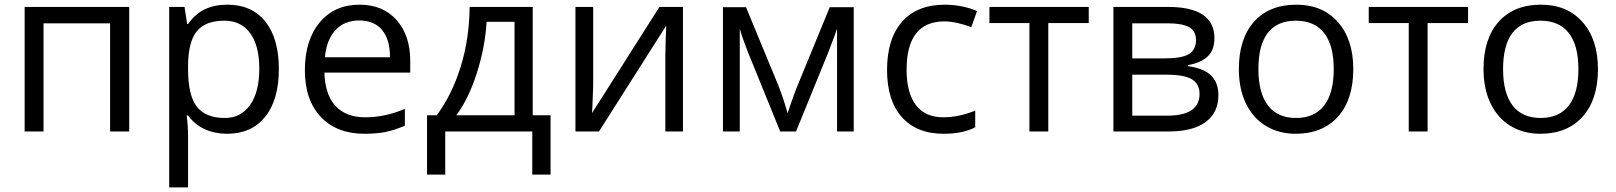

<svg xmlns="http://www.w3.org/2000/svg" viewBox="-20 -565 6942 825"><path d="M167 0H85.9V-535.2H535.2V0H453.1V-464.8H167Z M956.1 9.8Q903.8 9.8 860.6 -9.5Q817.4 -28.8 788.1 -68.8H782.2Q788.1 -22 788.1 20V240.2H707V-535.2H772.9L784.2 -461.9H788.1Q819.3 -505.9 860.8 -525.4Q902.3 -544.9 956.1 -544.9Q1062.5 -544.9 1120.4 -472.2Q1178.2 -399.4 1178.2 -268.1Q1178.2 -136.2 1119.4 -63.2Q1060.5 9.8 956.1 9.8ZM944.3 -476.1Q862.3 -476.1 825.7 -430.7Q789.1 -385.3 788.1 -286.1V-268.1Q788.1 -155.3 825.7 -106.7Q863.3 -58.1 946.3 -58.1Q1015.6 -58.1 1054.9 -114.3Q1094.2 -170.4 1094.2 -269Q1094.2 -369.1 1054.9 -422.6Q1015.6 -476.1 944.3 -476.1Z M1545.9 9.8Q1427.2 9.8 1358.6 -62.5Q1290 -134.8 1290 -263.2Q1290 -392.6 1353.8 -468.8Q1417.5 -544.9 1524.9 -544.9Q1625.5 -544.9 1684.1 -478.8Q1742.7 -412.6 1742.7 -304.2V-252.9H1374Q1376.5 -158.7 1421.6 -109.9Q1466.8 -61 1548.8 -61Q1635.3 -61 1719.7 -97.2V-24.9Q1676.8 -6.3 1638.4 1.7Q1600.1 9.8 1545.9 9.8ZM1523.9 -477.1Q1459.5 -477.1 1421.1 -435.1Q1382.8 -393.1 1376 -318.8H1655.8Q1655.8 -395.5 1621.6 -436.3Q1587.4 -477.1 1523.9 -477.1Z M2345.7 185.1H2267.1V0H1893.1V185.1H1814.9V-69.8H1856.9Q1922.4 -158.7 1959.5 -278.3Q1996.6 -397.9 1998 -535.2H2269V-69.8H2345.7ZM2190.9 -69.8V-471.2H2070.8Q2064.5 -362.8 2029.1 -251.7Q1993.7 -140.6 1940.9 -69.8Z M2528.8 -535.2V-195.8L2525.4 -106.9L2523.9 -79.1L2813.5 -535.2H2914.6V0H2838.9V-327.1L2840.3 -391.6L2842.8 -455.1L2553.7 0H2452.6V-535.2Z M3364.3 -78.1 3379.4 -123.5 3400.4 -181.2 3545.4 -534.2H3648.4V0H3576.7V-441.9L3566.9 -413.6L3538.6 -338.9L3400.4 0H3332.5L3194.3 -339.8Q3168.5 -405.3 3158.7 -441.9V0H3086.4V-534.2H3185.5L3325.7 -194.8Q3346.7 -141.1 3364.3 -78.1Z M4035.2 9.8Q3918.9 9.8 3855.2 -61.8Q3791.5 -133.3 3791.5 -264.2Q3791.5 -398.4 3856.2 -471.7Q3920.9 -544.9 4040.5 -544.9Q4079.1 -544.9 4117.7 -536.6Q4156.2 -528.3 4178.2 -517.1L4153.3 -448.2Q4126.5 -459 4094.7 -466.1Q4063 -473.1 4038.6 -473.1Q3875.5 -473.1 3875.5 -265.1Q3875.5 -166.5 3915.3 -113.8Q3955.1 -61 4033.2 -61Q4100.1 -61 4170.4 -89.8V-18.1Q4116.7 9.8 4035.2 9.8Z M4658.2 -465.8H4484.4V0H4403.3V-465.8H4231.4V-535.2H4658.2Z M5198.2 -400.9Q5198.2 -348.6 5168.2 -321.5Q5138.2 -294.4 5084 -285.2V-280.8Q5152.3 -271.5 5183.8 -240.7Q5215.3 -210 5215.3 -155.8Q5215.3 -81.1 5160.4 -40.5Q5105.5 0 5000 0H4764.2V-535.2H4999Q5198.2 -535.2 5198.2 -400.9ZM5134.3 -161.1Q5134.3 -204.6 5101.3 -224.4Q5068.4 -244.1 4992.2 -244.1H4845.2V-67.9H4994.1Q5134.3 -67.9 5134.3 -161.1ZM5119.1 -393.1Q5119.1 -432.1 5089.1 -448.5Q5059.1 -464.8 4998 -464.8H4845.2V-314H4982.4Q5057.6 -314 5088.4 -332.5Q5119.1 -351.1 5119.1 -393.1Z M5794.9 -268.1Q5794.9 -137.2 5729 -63.7Q5663.1 9.8 5546.9 9.8Q5475.1 9.8 5419.4 -23.9Q5363.8 -57.6 5333.5 -120.6Q5303.2 -183.6 5303.2 -268.1Q5303.2 -398.9 5368.7 -471.9Q5434.1 -544.9 5550.3 -544.9Q5662.6 -544.9 5728.8 -470.2Q5794.9 -395.5 5794.9 -268.1ZM5387.2 -268.1Q5387.2 -165.5 5428.2 -111.8Q5469.2 -58.1 5548.8 -58.1Q5628.4 -58.1 5669.7 -111.6Q5710.9 -165 5710.9 -268.1Q5710.9 -370.1 5669.7 -423.1Q5628.4 -476.1 5547.9 -476.1Q5468.3 -476.1 5427.7 -423.8Q5387.2 -371.6 5387.2 -268.1Z M6288.1 -465.8H6114.3V0H6033.2V-465.8H5861.3V-535.2H6288.1Z M6846.2 -268.1Q6846.2 -137.2 6780.3 -63.7Q6714.4 9.8 6598.1 9.8Q6526.4 9.8 6470.7 -23.9Q6415 -57.6 6384.8 -120.6Q6354.5 -183.6 6354.5 -268.1Q6354.5 -398.9 6419.9 -471.9Q6485.4 -544.9 6601.6 -544.9Q6713.9 -544.9 6780 -470.2Q6846.2 -395.5 6846.2 -268.1ZM6438.5 -268.1Q6438.5 -165.5 6479.5 -111.8Q6520.5 -58.1 6600.1 -58.1Q6679.7 -58.1 6720.9 -111.6Q6762.2 -165 6762.2 -268.1Q6762.2 -370.1 6720.9 -423.1Q6679.7 -476.1 6599.1 -476.1Q6519.5 -476.1 6479 -423.8Q6438.5 -371.6 6438.5 -268.1Z"/></svg>

Font: WebKoruri
Style: Regular
Weight: 400
Foundry: lindwurm / mohemohe
Version: Version 1.00